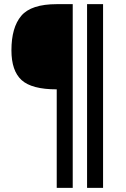

<svg xmlns="http://www.w3.org/2000/svg" viewBox="-20 -740 606 924"><path d="M253 164V-310Q133 -310 84 -354.5Q35 -399 35 -498Q35 -608 82.5 -664Q130 -720 253 -720H330V164ZM399 164V-720H476V164Z"/></svg>

Font: Enriqueta
Style: Regular
Weight: 400
Designer: Viviana Monsalve, Gustavo Ibarra
Foundry: Viviana Monsalve, Gustavo Ibarra
Version: Version 1.002